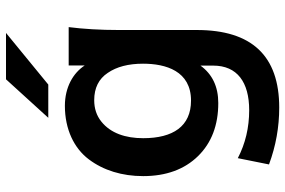

<svg xmlns="http://www.w3.org/2000/svg" viewBox="-176 -575 955 643"><g transform="rotate(-90 301.5 -253.5)"><path d="M286.1 -91.3C200.2 -91.3 160.2 -151.4 160.2 -251.5C160.2 -310.5 176.8 -360.4 215.8 -391.6C235.8 -407.7 259.8 -415.5 287.6 -415.5C328.1 -415.5 358.9 -400.4 378.9 -370.1C399.4 -340.3 409.7 -300.8 409.7 -252C409.7 -175.8 385.3 -91.3 286.1 -91.3ZM262.7 204.1C436 204.1 522.5 112.3 522.5 -71.8V-333C522.5 -395.5 525.9 -451.7 532.2 -501H403.8V-447.3C378.4 -486.3 330.6 -513.7 268.6 -513.7C189.9 -513.7 126.5 -482.9 89.4 -433.6C52.2 -384.3 33.2 -321.8 33.2 -251.5C33.2 -174.8 55.7 -113.3 100.1 -67.9C144.5 -22.5 204.1 0 277.8 0C333 0 374.5 -20 403.3 -59.6V-17.1C403.3 63.5 347.7 103.5 253.9 103.5C195.8 103.5 142.1 90.8 93.3 65.4L72.3 169.9C134.3 192.9 197.8 204.1 262.7 204.1ZM339.8 -569.3 512.7 -710.9H357.4L228.5 -569.3Z"/></g></svg>

Font: Ride
Style: Bold
Weight: 700
Version: Version 3.000